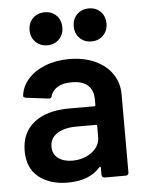

<svg xmlns="http://www.w3.org/2000/svg" viewBox="-53 -771 633 823"><g transform="rotate(-5 264.0 -360.0)"><path d="M468 -349V-12Q468 -7 464.5 -3.5Q461 0 456 0H364Q359 0 355.5 -3.5Q352 -7 352 -12V-44Q352 -47 350 -47.5Q348 -48 346 -46Q300 8 205 8Q130 8 81.5 -30Q33 -68 33 -143Q33 -221 87 -264.5Q141 -308 240 -308H347Q352 -308 352 -313V-337Q352 -376 329 -397.5Q306 -419 260 -419Q222 -419 199 -405.5Q176 -392 169 -368Q166 -356 155 -358L58 -370Q53 -371 49.5 -373.5Q46 -376 47 -380Q52 -420 80 -451.5Q108 -483 154 -501Q200 -519 257 -519Q320 -519 368 -497Q416 -475 442 -436.5Q468 -398 468 -349ZM352 -176V-223Q352 -228 347 -228H264Q211 -228 180 -208Q149 -188 149 -151Q149 -119 172.5 -101.5Q196 -84 233 -84Q282 -84 317 -110Q352 -136 352 -176ZM289 -657Q289 -688 309 -708Q329 -728 360 -728Q391 -728 410.5 -708Q430 -688 430 -657Q430 -626 410 -606Q390 -586 360 -586Q329 -586 309 -606Q289 -626 289 -657ZM99 -657Q99 -688 119 -708Q139 -728 170 -728Q201 -728 220.5 -708Q240 -688 240 -657Q240 -626 220 -606Q200 -586 170 -586Q139 -586 119 -606Q99 -626 99 -657Z"/></g></svg>

Font: Barlow SemiBold
Style: Regular
Weight: 600
Designer: Jeremy Tribby
Foundry: Tribby Type
Version: Version 1.422